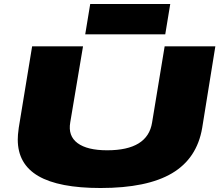

<svg xmlns="http://www.w3.org/2000/svg" viewBox="-20 -932 1104 962"><path d="M484 10Q275 10 172 -50Q69 -110 69 -233Q69 -244 70 -257Q71 -270 74 -292L141 -700H396L332 -319Q320 -251 368.5 -215Q417 -179 517 -179Q720 -179 742 -318L805 -700H1059L993 -291Q967 -138 842 -64Q717 10 484 10ZM407 -760 432 -912H833L808 -760Z"/></svg>

Font: Georama ExtraExtended ExtraBold
Style: Italic
Weight: 800
Width: 8
Italic angle: -9°
Designer: Jean-Baptiste Levee
Foundry: Production Type
Version: Version 1.000